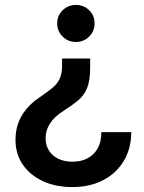

<svg xmlns="http://www.w3.org/2000/svg" viewBox="-20 -551 591 787"><path d="M349.6 -311V-273.9Q349.6 -220.7 336.9 -189.9Q324.2 -159.2 299.6 -138.9Q274.9 -118.7 239.7 -96.2Q202.1 -72.3 184.6 -44.4Q167 -16.6 167 15.1Q167 44.4 180.7 66.2Q194.3 87.9 219.2 99.9Q244.1 111.8 277.3 111.8Q313 111.8 339.6 97.4Q366.2 83 380.9 56.2Q395.5 29.3 395.5 -9.3H518.1Q517.6 59.1 486.8 109.6Q456.1 160.2 401.9 188Q347.7 215.8 276.4 215.8Q208 215.8 155.5 191.4Q103 167 73.2 123.3Q43.5 79.6 43.5 22.5Q43.5 -33.7 69.6 -77.6Q95.7 -121.6 145 -153.8Q175.8 -174.8 195.6 -191.4Q215.3 -208 224.9 -228.8Q234.4 -249.5 234.4 -280.8V-311ZM291 -530.8Q323.2 -530.8 345.5 -509Q367.7 -487.3 367.7 -455.1Q367.7 -423.3 345.5 -401.1Q323.2 -378.9 291 -378.9Q259.3 -378.9 236.8 -401.1Q214.4 -423.3 214.4 -455.1Q214.4 -487.3 236.8 -509Q259.3 -530.8 291 -530.8Z"/></svg>

Font: Inter 28pt SemiBold
Style: Regular
Weight: 600
Designer: Rasmus Andersson
Foundry: rsms
Version: Version 4.001;git-66647c0bb